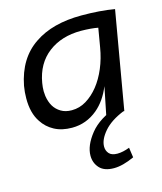

<svg xmlns="http://www.w3.org/2000/svg" viewBox="-99 -495 661 781"><g transform="rotate(-15 232.0 -104.0)"><path d="M163 10.5Q120 10.5 88.8 -6.2Q57.5 -23 39 -52Q12.5 -91 13 -153.5Q13 -178.5 17.5 -205Q39 -316 118.5 -369Q194.5 -421 317 -421Q395.5 -421 456 -410.5L385 0H309L333 -119Q310 -62 270.5 -29Q223 10.5 163 10.5ZM180 -58.5Q213 -58.5 241.2 -75.8Q269.5 -93 292.8 -122Q316 -151 332.8 -190.8Q349.5 -230.5 357 -276L370.5 -355Q342.5 -360.5 299 -361Q216.5 -361 161 -318.5Q105.5 -276 92 -197Q89 -179.5 89 -162.5L90.5 -142.5Q94.5 -117 105.2 -99Q116 -81 134.8 -69.8Q153.5 -58.5 180 -58.5ZM285 213.5Q244 213.5 224.5 192Q205 170.5 205 140Q205 97.5 243.2 49.5Q281.5 1.5 361.5 -25L383 -1Q325.5 22 296.8 55.5Q268 89 268 118.5Q268 136 278.8 148Q289.5 160 313.5 160Q336.5 160 365 149L371 191Q322 213.5 285 213.5Z"/></g></svg>

Font: Lucymar Sans
Style: Italic
Weight: 400
Italic angle: -10°
Foundry: The League of Moveable Type (original font) / Main changes by Cristiano Sobral with portions from Mirco Monsees
Version: Version 2.00;August 30, 2020;FontCreator 13.0.0.2681 64-bit